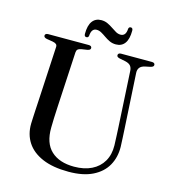

<svg xmlns="http://www.w3.org/2000/svg" viewBox="-125 -958 964 1076"><g transform="rotate(15 357.0 -420.0)"><path d="M578 -295.5 560 -620Q559 -638.5 550 -649.2Q541 -660 520 -665L485 -672Q475 -674.5 471.5 -678Q468 -681.5 468 -687Q468 -693 472.5 -696.5Q477 -700 485 -700H664.5Q673 -700 677.5 -696.5Q682 -693 682 -687Q682 -681.5 678 -677.8Q674 -674 664 -671.5L633 -665Q611.5 -660 602.8 -648Q594 -636 595 -618L613.5 -296.5Q615 -271 616.2 -246.2Q617.5 -221.5 618.5 -195Q619.5 -134.5 593 -87Q566.5 -39.5 511.2 -12Q456 15.5 371.5 15.5Q280.5 15.5 219.8 -10.5Q159 -36.5 129 -82.8Q99 -129 100 -190.5Q100.5 -204.5 101.5 -225.8Q102.5 -247 103.8 -271.2Q105 -295.5 106.5 -317.5L124 -641Q125 -652.5 118 -658.2Q111 -664 96.5 -666.5L62.5 -672Q44.5 -675.5 44.5 -687Q44.5 -693 49.2 -696.5Q54 -700 62.5 -700H298Q306.5 -700 311 -696.5Q315.5 -693 315.5 -687Q315.5 -681.5 311.8 -677.8Q308 -674 298 -672L263 -666.5Q249.5 -664 243.5 -658.5Q237.5 -653 236.5 -641L219 -320Q216.5 -283 215.8 -252.8Q215 -222.5 214.5 -199Q213 -108.5 260.8 -64.2Q308.5 -20 394 -20Q453 -20 495.5 -41Q538 -62 560.8 -101Q583.5 -140 582.5 -193.5Q581.5 -226.5 580.2 -250.8Q579 -275 578 -295.5ZM443 -742.5Q423 -742.5 406.5 -750.2Q390 -758 375.5 -768.2Q361 -778.5 347.2 -786.2Q333.5 -794 319.5 -794Q289 -794 286.5 -750.5Q284.5 -739 273.5 -739Q261 -739 261 -755Q261 -804 279.2 -828.5Q297.5 -853 331 -853Q351 -853 367.5 -845.2Q384 -837.5 398.5 -827.5Q413 -817.5 426.5 -809.8Q440 -802 454.5 -802Q485.5 -802 487.5 -845Q489.5 -856.5 500.5 -856.5Q512.5 -856.5 512.5 -840.5Q512.5 -791.5 494.5 -767Q476.5 -742.5 443 -742.5Z"/></g></svg>

Font: Fraunces 60pt
Style: Regular
Weight: 400
Version: Version 1.000;[b76b70a41]